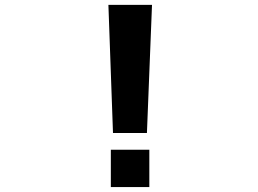

<svg xmlns="http://www.w3.org/2000/svg" viewBox="-20 -752 1040 774"><path d="M417 -732.4H592.8L572.3 -215.8H435.5ZM426.8 2V-148.4H582V2Z"/></svg>

Font: Gen Shin Gothic Monospace Bold
Style: Bold
Weight: 700
Designer: [Source Han Sans]
Ryoko NISHIZUKA  (kana & ideographs); Paul D. Hunt (Latin, Greek & Cyrillic); Wenlong ZHANG  (bopomofo
Version: Version 1.002.20150607